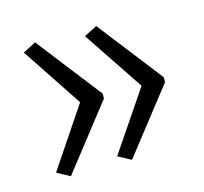

<svg xmlns="http://www.w3.org/2000/svg" viewBox="-66 -536 562 528"><g transform="rotate(-15 214.5 -271.5)"><path d="M392 -264 249 -81 212 -101 327 -271 212 -443 249 -462 392 -278ZM218 -264 75 -81 38 -101 152 -271 38 -443 75 -462 218 -278Z"/></g></svg>

Font: Noto Sans Gurmukhi ExtraCondensed Light
Style: Regular
Weight: 300
Width: 2
Designer: Jelle Bosma - Monotype Design Team
Foundry: Monotype Imaging Inc.
Version: Version 2.004; ttfautohint (v1.8.4.7-5d5b)